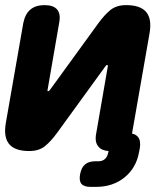

<svg xmlns="http://www.w3.org/2000/svg" viewBox="-35 -580 655 750"><path d="M-12 -101 56 -490Q63 -525 83.5 -542.5Q104 -560 139 -560Q174 -560 188.5 -542.5Q203 -525 196 -490L151 -230Q150 -227 150.5 -225.5Q151 -224 153 -224Q155 -224 157 -225.5Q159 -227 161 -230L349 -489Q373 -522 396.5 -541Q420 -560 458 -560Q514 -560 536.5 -532.5Q559 -505 549 -449L481 -60V-58Q496 -55 504 -45Q516 -30 511 0L508 15Q497 76 451.5 113Q406 150 340 150H319Q293 150 283 138Q273 126 278 100Q283 74 297.5 62Q312 50 337 50H349Q366 50 375.5 40.5Q385 31 388 15L389 10Q361 8 349 -8Q334 -25 341 -60L386 -320Q387 -323 386 -324.5Q385 -326 383 -326Q381 -326 379.5 -324.5Q378 -323 376 -320L188 -61Q164 -28 140.5 -9Q117 10 79 10Q23 10 0.5 -17.5Q-22 -45 -12 -101Z"/></svg>

Font: Maple Mono NL ExtraBold
Style: Italic
Weight: 800
Italic angle: -10°
Monospace: yes
Designer: subframe7536
Version: Version 7.000